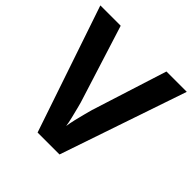

<svg xmlns="http://www.w3.org/2000/svg" viewBox="-186 -868 1021 1021"><g transform="rotate(45 325.0 -357.0)"><path d="M650 -714 407 0H242L0 -714H153L287 -289Q291 -278 298.5 -248.5Q306 -219 314 -186.5Q322 -154 325 -132Q328 -154 335.5 -186.5Q343 -219 351 -248.5Q359 -278 362 -289L497 -714Z"/></g></svg>

Font: Noto Sans Gurmukhi
Style: Regular
Weight: 400
Designer: Jelle Bosma - Monotype Design Team
Foundry: Monotype Imaging Inc.
Version: Version 2.003